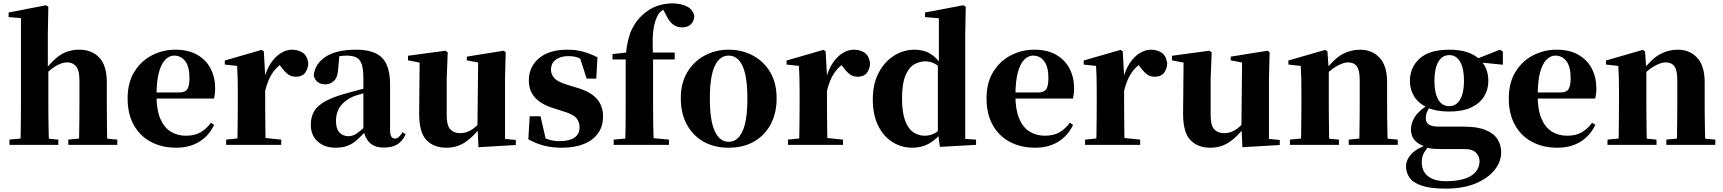

<svg xmlns="http://www.w3.org/2000/svg" viewBox="-20 -857 10195 1136"><path d="M36 0V-31L140 -41H220L325 -31V0ZM101 0Q102 -26 102.5 -68.5Q103 -111 103.5 -157Q104 -203 104 -238V-750L31 -756V-783L253 -826L266 -817L263 -656V-459L266 -445V-238Q266 -203 266.5 -157Q267 -111 268 -68.5Q269 -26 270 0ZM384 0V-31L486 -41H564L674 -31V0ZM446 0Q448 -26 448.5 -68Q449 -110 449.5 -156Q450 -202 450 -238V-383Q450 -441 430 -464.5Q410 -488 377 -488Q345 -488 305.5 -463.5Q266 -439 225 -390L191 -437H242Q293 -504 340 -533.5Q387 -563 449 -563Q523 -563 567.5 -516.5Q612 -470 612 -368V-238Q612 -202 612.5 -156Q613 -110 613.5 -68Q614 -26 615 0Z M1023 17Q939 17 874 -17Q809 -51 772 -116.5Q735 -182 735 -275Q735 -368 775 -432.5Q815 -497 879.5 -530Q944 -563 1017 -563Q1095 -563 1147.5 -532.5Q1200 -502 1226.5 -450.5Q1253 -399 1253 -335Q1253 -301 1246 -274H804V-310H1041Q1076 -310 1088.5 -329.5Q1101 -349 1101 -395Q1101 -462 1076 -495Q1051 -528 1010 -528Q982 -528 958 -504Q934 -480 920 -428Q906 -376 906 -290Q906 -207 928.5 -154.5Q951 -102 990.5 -78Q1030 -54 1080 -54Q1133 -54 1168 -75Q1203 -96 1228 -131L1247 -118Q1216 -53 1158.5 -18Q1101 17 1023 17Z M1318 0V-31L1425 -42H1535L1644 -31V0ZM1383 0Q1385 -26 1385.5 -68.5Q1386 -111 1386.5 -157Q1387 -203 1387 -238V-321Q1387 -371 1386 -401Q1385 -431 1383 -467L1310 -475V-499L1528 -562L1541 -553L1549 -409V-408V-238Q1549 -203 1549.5 -157Q1550 -111 1550.5 -68.5Q1551 -26 1552 0ZM1549 -321 1510 -386H1542Q1556 -444 1582.5 -483.5Q1609 -523 1642 -543Q1675 -563 1707 -563Q1743 -563 1770 -546Q1797 -529 1804 -484Q1803 -450 1785.5 -426.5Q1768 -403 1730 -403Q1702 -403 1682 -419Q1662 -435 1642 -463L1619 -492L1651 -484Q1613 -458 1589 -420.5Q1565 -383 1549 -321Z M1965 17Q1901 17 1860 -19.5Q1819 -56 1819 -119Q1819 -165 1838.5 -198.5Q1858 -232 1905 -258Q1952 -284 2033 -306Q2071 -317 2122.5 -330Q2174 -343 2214 -353V-327Q2174 -317 2134.5 -306Q2095 -295 2072 -287Q2023 -266 1995.5 -230.5Q1968 -195 1968 -140Q1968 -95 1988.5 -73Q2009 -51 2043 -51Q2056 -51 2072.5 -57.5Q2089 -64 2111.5 -82.5Q2134 -101 2165 -136L2184 -80H2143Q2115 -49 2090.5 -27.5Q2066 -6 2036.5 5.5Q2007 17 1965 17ZM2251 16Q2196 16 2167 -13Q2138 -42 2130 -91V-93V-393Q2130 -445 2121 -474.5Q2112 -504 2090 -516Q2068 -528 2030 -528Q2006 -528 1980 -523Q1954 -518 1916 -505L1988 -529L1981 -453Q1979 -401 1957 -379.5Q1935 -358 1906 -358Q1850 -358 1836 -410Q1843 -480 1907 -521.5Q1971 -563 2087 -563Q2194 -563 2241 -514.5Q2288 -466 2288 -357V-88Q2288 -60 2295.5 -48.5Q2303 -37 2317 -37Q2328 -37 2338 -45Q2348 -53 2362 -75L2380 -62Q2361 -21 2330.5 -2.5Q2300 16 2251 16Z M2621 17Q2546 17 2502.5 -29Q2459 -75 2460 -189L2463 -505L2497 -480L2394 -500V-527L2616 -557L2629 -547L2623 -393V-174Q2623 -114 2644.5 -91.5Q2666 -69 2703 -69Q2744 -69 2779 -95Q2814 -121 2840 -160L2879 -103H2821Q2784 -51 2734.5 -17Q2685 17 2621 17ZM2811 14 2805 -107V-110L2809 -487L2742 -500V-522L2961 -557L2972 -547L2968 -393V-35L3032 -29V1Z M3304 17Q3246 17 3198 4.5Q3150 -8 3106 -33L3114 -169H3178L3212 -22L3158 -29V-65Q3192 -43 3222 -32.5Q3252 -22 3291 -22Q3348 -22 3378.5 -42.5Q3409 -63 3409 -104Q3409 -136 3389.5 -159Q3370 -182 3310 -199L3252 -218Q3185 -238 3147 -278Q3109 -318 3109 -382Q3109 -461 3168.5 -512Q3228 -563 3338 -563Q3388 -563 3429.5 -551.5Q3471 -540 3515 -518L3508 -392H3451L3405 -535L3453 -517V-487Q3423 -507 3400 -516Q3377 -525 3342 -525Q3296 -525 3268 -503.5Q3240 -482 3240 -444Q3240 -417 3260 -394.5Q3280 -372 3338 -355L3397 -337Q3476 -313 3512 -271.5Q3548 -230 3548 -168Q3548 -110 3518.5 -68.5Q3489 -27 3434.5 -5Q3380 17 3304 17Z M3611 0V-31L3723 -41H3830L3938 -31V0ZM3679 0Q3681 -59 3681.5 -119Q3682 -179 3682 -238V-505H3604V-537L3738 -552L3682 -522L3683 -535Q3692 -630 3718.5 -683.5Q3745 -737 3781 -768Q3822 -806 3867 -821.5Q3912 -837 3959 -837Q4004 -837 4041 -820.5Q4078 -804 4088 -763Q4087 -733 4068.5 -714Q4050 -695 4015 -695Q3986 -695 3963 -711.5Q3940 -728 3920 -770L3896 -815V-824H3946V-816Q3923 -812 3905 -800.5Q3887 -789 3877 -775Q3860 -747 3851.5 -710.5Q3843 -674 3842 -627Q3841 -580 3844 -521V-238Q3844 -179 3845 -119Q3846 -59 3848 0ZM3764 -505V-546H3972V-505Z M4291 17Q4205 17 4141.5 -19.5Q4078 -56 4043 -122Q4008 -188 4008 -276Q4008 -365 4046 -429Q4084 -493 4148.5 -528Q4213 -563 4291 -563Q4370 -563 4434.5 -528.5Q4499 -494 4537 -430Q4575 -366 4575 -276Q4575 -187 4539.5 -121Q4504 -55 4440.5 -19Q4377 17 4291 17ZM4291 -18Q4345 -18 4373.5 -81Q4402 -144 4402 -274Q4402 -405 4373.5 -466.5Q4345 -528 4291 -528Q4238 -528 4209 -466.5Q4180 -405 4180 -274Q4180 -144 4209 -81Q4238 -18 4291 -18Z M4642 0V-31L4749 -42H4859L4968 -31V0ZM4707 0Q4709 -26 4709.5 -68.5Q4710 -111 4710.5 -157Q4711 -203 4711 -238V-321Q4711 -371 4710 -401Q4709 -431 4707 -467L4634 -475V-499L4852 -562L4865 -553L4873 -409V-408V-238Q4873 -203 4873.5 -157Q4874 -111 4874.5 -68.5Q4875 -26 4876 0ZM4873 -321 4834 -386H4866Q4880 -444 4906.5 -483.5Q4933 -523 4966 -543Q4999 -563 5031 -563Q5067 -563 5094 -546Q5121 -529 5128 -484Q5127 -450 5109.5 -426.5Q5092 -403 5054 -403Q5026 -403 5006 -419Q4986 -435 4966 -463L4943 -492L4975 -484Q4937 -458 4913 -420.5Q4889 -383 4873 -321Z M5378 17Q5313 17 5259.5 -17Q5206 -51 5175 -115Q5144 -179 5144 -269Q5144 -360 5178.5 -426Q5213 -492 5269.5 -527.5Q5326 -563 5392 -563Q5446 -563 5486 -538Q5526 -513 5559 -462H5568L5549 -450Q5526 -474 5502.5 -484Q5479 -494 5456 -494Q5418 -494 5386.5 -474.5Q5355 -455 5336 -407Q5317 -359 5317 -275Q5317 -194 5334.5 -145.5Q5352 -97 5382.5 -75.5Q5413 -54 5451 -54Q5477 -54 5500.5 -64Q5524 -74 5546 -96L5568 -80H5557Q5524 -35 5479 -9Q5434 17 5378 17ZM5541 12 5529 -77V-79V-471L5535 -483V-749L5453 -756V-783L5680 -826L5694 -817L5691 -657V-35L5755 -31V0Z M6105 17Q6021 17 5956 -17Q5891 -51 5854 -116.5Q5817 -182 5817 -275Q5817 -368 5857 -432.5Q5897 -497 5961.5 -530Q6026 -563 6099 -563Q6177 -563 6229.5 -532.5Q6282 -502 6308.5 -450.5Q6335 -399 6335 -335Q6335 -301 6328 -274H5886V-310H6123Q6158 -310 6170.5 -329.5Q6183 -349 6183 -395Q6183 -462 6158 -495Q6133 -528 6092 -528Q6064 -528 6040 -504Q6016 -480 6002 -428Q5988 -376 5988 -290Q5988 -207 6010.5 -154.5Q6033 -102 6072.5 -78Q6112 -54 6162 -54Q6215 -54 6250 -75Q6285 -96 6310 -131L6329 -118Q6298 -53 6240.5 -18Q6183 17 6105 17Z M6400 0V-31L6507 -42H6617L6726 -31V0ZM6465 0Q6467 -26 6467.5 -68.5Q6468 -111 6468.5 -157Q6469 -203 6469 -238V-321Q6469 -371 6468 -401Q6467 -431 6465 -467L6392 -475V-499L6610 -562L6623 -553L6631 -409V-408V-238Q6631 -203 6631.5 -157Q6632 -111 6632.5 -68.5Q6633 -26 6634 0ZM6631 -321 6592 -386H6624Q6638 -444 6664.5 -483.5Q6691 -523 6724 -543Q6757 -563 6789 -563Q6825 -563 6852 -546Q6879 -529 6886 -484Q6885 -450 6867.5 -426.5Q6850 -403 6812 -403Q6784 -403 6764 -419Q6744 -435 6724 -463L6701 -492L6733 -484Q6695 -458 6671 -420.5Q6647 -383 6631 -321Z M7141 17Q7066 17 7022.5 -29Q6979 -75 6980 -189L6983 -505L7017 -480L6914 -500V-527L7136 -557L7149 -547L7143 -393V-174Q7143 -114 7164.5 -91.5Q7186 -69 7223 -69Q7264 -69 7299 -95Q7334 -121 7360 -160L7399 -103H7341Q7304 -51 7254.5 -17Q7205 17 7141 17ZM7331 14 7325 -107V-110L7329 -487L7262 -500V-522L7481 -557L7492 -547L7488 -393V-35L7552 -29V1Z M7612 0V-31L7716 -41H7795L7902 -31V0ZM7676 0Q7678 -26 7678.5 -68.5Q7679 -111 7679.5 -157Q7680 -203 7680 -238V-321Q7680 -370 7679 -400.5Q7678 -431 7676 -467L7603 -475V-499L7821 -562L7834 -553L7842 -441V-438V-238Q7842 -203 7842.5 -157Q7843 -111 7843.5 -68.5Q7844 -26 7845 0ZM7960 0V-31L8062 -41H8140L8250 -31V0ZM8022 0Q8023 -26 8023.5 -68Q8024 -110 8024.5 -156Q8025 -202 8025 -238V-383Q8025 -441 8008 -464.5Q7991 -488 7956 -488Q7927 -488 7885 -463.5Q7843 -439 7802 -389L7799 -436H7817Q7874 -510 7923 -536.5Q7972 -563 8027 -563Q8098 -563 8142.5 -515.5Q8187 -468 8187 -370V-238Q8187 -202 8187.5 -156Q8188 -110 8189 -68Q8190 -26 8191 0Z M8534 259Q8442 259 8390.5 241Q8339 223 8319 193Q8299 163 8299 128Q8299 87 8333 52Q8367 17 8437 -5L8439 0Q8417 27 8404.5 48.5Q8392 70 8392 102Q8392 157 8429.5 186Q8467 215 8533 215Q8634 215 8684 183Q8734 151 8734 95Q8734 71 8714.5 48Q8695 25 8645 25H8534Q8488 25 8462.5 23.5Q8437 22 8413 14V10Q8328 -16 8328 -91Q8328 -127 8350 -163.5Q8372 -200 8430 -237V-246L8448 -237Q8432 -214 8424 -196.5Q8416 -179 8416 -157Q8416 -133 8433.5 -120.5Q8451 -108 8491 -108H8637Q8720 -108 8769 -88Q8818 -68 8840 -33.5Q8862 1 8862 45Q8862 99 8823.5 148Q8785 197 8711.5 228Q8638 259 8534 259ZM8554 -197Q8476 -197 8424.5 -221Q8373 -245 8347.5 -286Q8322 -327 8322 -378Q8322 -458 8379.5 -510.5Q8437 -563 8555 -563Q8620 -563 8666 -546.5Q8712 -530 8739 -501L8744 -496Q8786 -449 8786 -378Q8786 -327 8760.5 -286Q8735 -245 8684 -221Q8633 -197 8554 -197ZM8554 -229Q8597 -229 8619.5 -269Q8642 -309 8642 -378Q8642 -452 8619 -491.5Q8596 -531 8555 -531Q8513 -531 8490 -491Q8467 -451 8467 -378Q8467 -309 8489 -269Q8511 -229 8554 -229ZM8704 -491V-506H8710L8854 -563L8872 -552V-474Z M9195 17Q9111 17 9046 -17Q8981 -51 8944 -116.5Q8907 -182 8907 -275Q8907 -368 8947 -432.5Q8987 -497 9051.5 -530Q9116 -563 9189 -563Q9267 -563 9319.5 -532.5Q9372 -502 9398.5 -450.5Q9425 -399 9425 -335Q9425 -301 9418 -274H8976V-310H9213Q9248 -310 9260.5 -329.5Q9273 -349 9273 -395Q9273 -462 9248 -495Q9223 -528 9182 -528Q9154 -528 9130 -504Q9106 -480 9092 -428Q9078 -376 9078 -290Q9078 -207 9100.5 -154.5Q9123 -102 9162.5 -78Q9202 -54 9252 -54Q9305 -54 9340 -75Q9375 -96 9400 -131L9419 -118Q9388 -53 9330.5 -18Q9273 17 9195 17Z M9491 0V-31L9595 -41H9674L9781 -31V0ZM9555 0Q9557 -26 9557.5 -68.5Q9558 -111 9558.5 -157Q9559 -203 9559 -238V-321Q9559 -370 9558 -400.5Q9557 -431 9555 -467L9482 -475V-499L9700 -562L9713 -553L9721 -441V-438V-238Q9721 -203 9721.5 -157Q9722 -111 9722.5 -68.5Q9723 -26 9724 0ZM9839 0V-31L9941 -41H10019L10129 -31V0ZM9901 0Q9902 -26 9902.5 -68Q9903 -110 9903.5 -156Q9904 -202 9904 -238V-383Q9904 -441 9887 -464.5Q9870 -488 9835 -488Q9806 -488 9764 -463.5Q9722 -439 9681 -389L9678 -436H9696Q9753 -510 9802 -536.5Q9851 -563 9906 -563Q9977 -563 10021.5 -515.5Q10066 -468 10066 -370V-238Q10066 -202 10066.5 -156Q10067 -110 10068 -68Q10069 -26 10070 0Z"/></svg>

Font: Noto Serif TC ExtraLight Black
Style: Regular
Weight: 900
Version: Version 2.003-H1;hotconv 1.1.1;makeotfexe 2.6.0